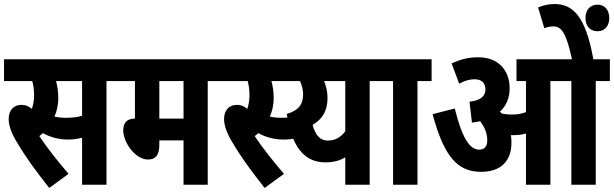

<svg xmlns="http://www.w3.org/2000/svg" viewBox="-20 -916 3044 952"><path d="M508 -514H578V-622H0V-514H140C146 -493 149 -469 149 -445C149 -419 145 -396 138 -376C123 -389 107 -396 88 -396C43 -396 23 -364 23 -326C23 -295 36 -257 62 -214C109 -134 150 -79 224 16L320 -54C271 -111 214 -182 175 -241C181 -246 187 -251 193 -256C224 -238 268 -224 317 -224C340 -224 363 -227 387 -233V0H508ZM305 -332C285 -332 267 -334 250 -338C261 -362 269 -393 269 -432C269 -463 264 -491 258 -514H387V-342C360 -334 338 -332 305 -332Z M1010 -514H1080V-622H566V-514H649V-328C605 -328 591 -302 591 -270C591 -211 650 -125 714 -125C751 -125 770 -147 770 -197V-220H890V0H1010ZM890 -514V-328H770V-514Z M1373 -332C1353 -332 1335 -334 1318 -338C1329 -362 1337 -393 1337 -432C1337 -463 1332 -491 1326 -514H1437V-622H1068V-514H1208C1214 -493 1217 -469 1217 -445C1217 -419 1213 -396 1206 -376C1191 -389 1175 -396 1156 -396C1111 -396 1091 -364 1091 -326C1091 -295 1104 -257 1130 -214C1177 -134 1218 -79 1292 16L1388 -54C1339 -111 1282 -182 1243 -241C1249 -246 1255 -251 1261 -256C1292 -238 1336 -224 1385 -224C1408 -224 1434 -226 1457 -233L1446 -339C1424 -333 1401 -332 1373 -332Z M1883 -622H1381V-514H1468C1476 -494 1483 -471 1483 -449C1483 -397 1459 -368 1402 -351C1424 -200 1482 -111 1592 -111C1634 -111 1664 -119 1692 -136V0H1813V-514H1883ZM1530 -297C1574 -322 1604 -362 1604 -430C1604 -461 1597 -489 1587 -514H1692V-265C1670 -236 1643 -219 1604 -219C1567 -219 1543 -247 1530 -297Z M2050 -514H2120V-622H1871V-514H1929V0H2050Z M2516 -209C2516 -222 2515 -235 2513 -246C2518 -246 2523 -246 2527 -246C2548 -246 2568 -248 2588 -254V0H2709V-514H2813V0H2934V-514H3004V-622H2922C2883 -842 2817 -896 2729 -896C2702 -896 2673 -890 2648 -879L2679 -776C2693 -782 2708 -785 2725 -785C2769 -785 2790 -740 2816 -622H2541V-514H2588V-360C2564 -351 2542 -348 2516 -348C2499 -348 2483 -350 2468 -353C2465 -356 2462 -360 2459 -363C2489 -390 2507 -428 2507 -478C2507 -568 2450 -632 2352 -632C2298 -632 2261 -620 2219 -602L2257 -501C2283 -516 2310 -523 2332 -523C2369 -523 2387 -504 2387 -472C2387 -438 2360 -417 2308 -412L2320 -308C2334 -310 2348 -312 2361 -315C2381 -288 2396 -258 2396 -219C2396 -192 2383 -174 2356 -174C2306 -174 2269 -240 2235 -378L2125 -350C2182 -137 2250 -64 2365 -64C2462 -64 2516 -116 2516 -209ZM2883 -827C2883 -788 2905 -761 2943 -761C2979 -761 3001 -788 3001 -827C3001 -865 2979 -893 2943 -893C2905 -893 2883 -865 2883 -827Z"/></svg>

Font: Noto Sans ExtraCondensed
Style: Bold Italic
Weight: 700
Width: 2
Italic angle: -12°
Designer: Monotype Design Team
Foundry: Monotype Imaging Inc.
Version: Version 2.013